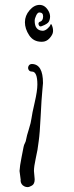

<svg xmlns="http://www.w3.org/2000/svg" viewBox="-20 -432 302 786"><path d="M150 -261Q117 -261 99.5 -287.5Q82 -314 82 -341Q82 -368 101 -390Q120 -412 142 -412Q164 -412 178 -388Q185 -376 185 -364.5Q185 -353 180 -343.5Q175 -334 151 -325Q142 -321 138.5 -330Q135 -339 143 -343H144Q156 -347 156.5 -364Q157 -381 141 -381Q134 -381 128 -368.5Q122 -356 122 -347Q122 -307 155 -306Q164 -306 174 -314.5Q184 -323 186.5 -330.5Q189 -338 193.5 -326Q198 -314 197 -302Q196 -290 183 -275.5Q170 -261 152 -261Q151 -261 150 -261ZM156 -92Q156 -86 153 -57.5Q150 -29 146.5 43Q143 115 138.5 145.5Q134 176 133.5 181Q133 186 126 218Q119 250 119 268L122 302Q122 321 111 327.5Q100 334 93 334Q86 334 80 331Q65 324 64 306H65L60 268Q61 248 68 213Q75 178 76.5 169.5Q78 161 82 154Q86 147 87.5 136.5Q89 126 98 97.5Q107 69 109 52Q111 35 122 -12.5Q133 -60 133 -86Q133 -139 111 -139Q101 -139 97 -146.5Q93 -154 97 -162Q101 -170 111 -170Q156 -169 156 -92Z"/></svg>

Font: Ruge Boogie
Style: Regular
Weight: 400
Version: Version 1.003